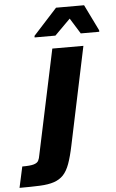

<svg xmlns="http://www.w3.org/2000/svg" viewBox="-168 -762 608 1003"><g transform="rotate(-5 136.0 -260.5)"><path d="M-107 200 -83 90Q-41 90 -22.5 84.5Q-4 79 2 67.5Q8 56 11 37L127 -510H290L182 3Q170 61 156.5 98Q143 135 123.5 155.5Q104 176 74.5 186Q45 196 0.5 198Q-44 200 -107 200ZM40 -576V-584L165 -721H312L379 -584V-576H282L231 -658L149 -576Z"/></g></svg>

Font: Saira Thin
Style: Bold Italic
Weight: 700
Italic angle: -12°
Version: Version 1.101